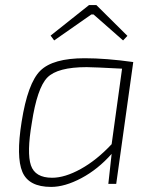

<svg xmlns="http://www.w3.org/2000/svg" viewBox="-20 -723 606 755"><path d="M193 -564 179 -583 330 -703H359L481 -582L464 -564L348 -666H339ZM437 0H406L419 -118Q365 -57 300 -22.5Q235 12 181 12Q93 12 68 -47Q43 -106 65 -244Q89 -396 138.5 -445Q188 -494 313 -494Q397 -494 504 -479ZM419 -156 460 -453Q346 -459 321 -459Q206 -459 166 -418Q126 -377 105 -239Q85 -122 101.5 -73Q118 -24 185 -24Q235 -24 297.5 -58.5Q360 -93 419 -156Z"/></svg>

Font: Exo 2.0 Extra Light
Style: Italic
Weight: 250
Italic angle: -8°
Designer: Natanael Gama
Version: Version 1.001;PS 001.001;hotconv 1.0.70;makeotf.lib2.5.58329